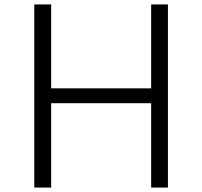

<svg xmlns="http://www.w3.org/2000/svg" viewBox="-20 -845 911 865"><path d="M210.5 0V-380H661V0H736.5V-825H661V-447H210.5V-825H134.5V0Z"/></svg>

Font: Spartan
Style: Regular
Weight: 400
Designer: Matt Bailey, Mirko Velimirovic
Foundry: Matt Bailey
Version: Version 1.003